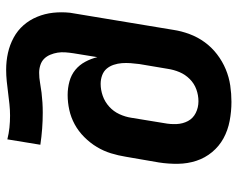

<svg xmlns="http://www.w3.org/2000/svg" viewBox="-96 -482 791 640"><g transform="rotate(90 300.0 -162.5)"><path d="M213 213Q184 213 157 207Q130 201 106 188Q82 175 64.5 155Q47 135 36.5 109.5Q26 84 23 56.5Q20 29 23 0L80 -344Q84 -371 94 -398Q104 -425 121 -448.5Q138 -472 161.5 -490Q185 -508 211.5 -519Q238 -530 265.5 -534Q293 -538 320 -538Q352 -538 383.5 -532Q415 -526 441.5 -511.5Q468 -497 487.5 -473.5Q507 -450 516.5 -421Q526 -392 526.5 -360Q527 -328 522 -296L503 -186Q499 -161 491.5 -136.5Q484 -112 470.5 -89.5Q457 -67 437.5 -47.5Q418 -28 395 -15.5Q372 -3 347 2.5Q322 8 297 8Q274 8 252 2Q230 -4 213.5 -17.5Q197 -31 186.5 -50.5Q176 -70 171 -91L158 -11Q156 2 155 15.5Q154 29 156 41.5Q158 54 163 66Q168 78 176.5 86.5Q185 95 197.5 99Q210 103 223 103Q240 103 256.5 100Q273 97 289.5 95Q306 93 322.5 92Q339 91 356 91Q383 91 409.5 93Q436 95 463 99L445 209Q425 204 405.5 202Q386 200 366 200Q347 200 328 202Q309 204 290 206.5Q271 209 251.5 211Q232 213 213 213ZM260 -102Q280 -102 300 -109Q320 -116 336 -130.5Q352 -145 361 -164.5Q370 -184 373 -204L391 -314Q395 -335 394 -355.5Q393 -376 384 -393Q375 -410 357 -419Q339 -428 318 -428Q298 -428 278.5 -421Q259 -414 244 -399Q229 -384 221 -365Q213 -346 210 -326L194 -231Q192 -216 191 -201.5Q190 -187 191 -173Q192 -159 196.5 -145.5Q201 -132 209.5 -122Q218 -112 231.5 -107Q245 -102 260 -102Z"/></g></svg>

Font: Iosevka Curly XBdEx
Style: Italic
Weight: 800
Width: 7
Italic angle: -9°
Monospace: yes
Designer: Belleve Invis
Foundry: Belleve Invis
Version: Version 11.1.0; ttfautohint (v1.8.3)